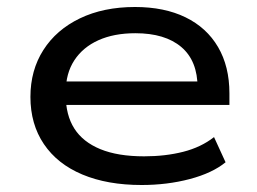

<svg xmlns="http://www.w3.org/2000/svg" viewBox="-20 -520 734 549"><path d="M385 9Q287 9 215.5 -21Q144 -51 105.5 -108Q67 -165 67 -243Q67 -319 104 -377Q141 -435 208.5 -467.5Q276 -500 366 -500Q450 -500 510.5 -470.5Q571 -441 603.5 -385.5Q636 -330 636 -253V-220H146V-287H568L545 -269Q545 -346 498.5 -385.5Q452 -425 367 -425Q306 -425 261.5 -405Q217 -385 192.5 -347.5Q168 -310 168 -257V-248Q168 -191 192.5 -152.5Q217 -114 267 -93.5Q317 -73 392 -73Q453 -73 504 -86Q555 -99 592 -128L625 -56Q587 -25 522.5 -8Q458 9 385 9Z"/></svg>

Font: Nunito Sans 10pt Expanded Medium
Style: Regular
Weight: 500
Width: 7
Designer: Vernon Adams
Foundry: Vernon Adams
Version: Version 3.101;gftools[0.9.27]